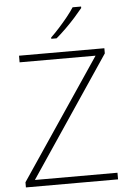

<svg xmlns="http://www.w3.org/2000/svg" viewBox="-62 -995 701 1040"><g transform="rotate(-5 288.5 -475.0)"><path d="M537 0H36V-28L474 -678H61V-714H525V-686L88 -36H537ZM419 -942Q402 -921 377.5 -893.5Q353 -866 325 -838.5Q297 -811 272 -790H243V-797Q264 -817 289 -844.5Q314 -872 336.5 -900Q359 -928 373 -950H419Z"/></g></svg>

Font: Noto Sans ExtraLight
Style: Regular
Weight: 200
Designer: Monotype Design Team
Foundry: Monotype Imaging Inc.
Version: Version 2.007